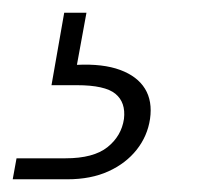

<svg xmlns="http://www.w3.org/2000/svg" viewBox="-110 -27 329 302"><path d="M-90 255 -84 222H-7Q37 222 59 204.5Q81 187 85 160Q88 134 71.5 120.5Q55 107 11 107H-29L-9 -7H26L11 75Q52 73 79 83Q106 93 118 112.5Q130 132 126 160Q122 187 105 208.5Q88 230 60.5 242.5Q33 255 -4 255Z"/></svg>

Font: DM Sans 12pt ExtraLight
Style: Italic
Weight: 250
Italic angle: -10°
Version: Version 4.004;gftools[0.9.30]